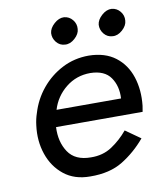

<svg xmlns="http://www.w3.org/2000/svg" viewBox="-76 -701 651 771"><g transform="rotate(-10 250.0 -315.0)"><path d="M369 -585Q371 -605 390.5 -622.5Q410 -640 431 -639Q452 -637 465.5 -620.5Q479 -604 477 -583Q476 -563 456.5 -545.5Q437 -528 416 -530Q395 -531 381.5 -547.5Q368 -564 369 -585ZM175 -585Q177 -605 196.5 -622.5Q216 -640 237 -639Q258 -637 271.5 -620.5Q285 -604 283 -583Q282 -563 262.5 -545.5Q243 -528 222 -530Q201 -531 187.5 -547.5Q174 -564 175 -585ZM459 -106Q417 -56 363.5 -23Q310 10 230 9Q166 9 123.5 -25Q81 -59 62.5 -113.5Q44 -168 52 -230Q55 -256 63 -279Q79 -333 114.5 -376Q150 -419 199.5 -444.5Q249 -470 308 -470Q374 -469 416 -437Q458 -405 475.5 -351.5Q493 -298 486 -234Q485 -228 484 -222Q483 -216 482 -210H129Q126 -150 154 -108Q182 -66 246 -66Q295 -65 332 -89.5Q369 -114 398 -149ZM302 -400Q245 -400 202 -365.5Q159 -331 143 -278H406Q409 -328 384.5 -363.5Q360 -399 302 -400Z"/></g></svg>

Font: Jost*
Style: Italic
Weight: 400
Italic angle: -10°
Version: Version 3.7